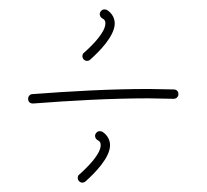

<svg xmlns="http://www.w3.org/2000/svg" viewBox="-20 -355 441 410"><path d="M50 -134H51C129 -140 216 -145 297 -145C315 -145 333 -144 351 -144C356 -144 361 -148 361 -154C361 -160 357 -164 351 -164C334 -164 316 -165 297 -165C215 -165 128 -160 49 -154C44 -154 40 -149 40 -144C40 -138 44 -134 50 -134ZM156 35C158 35 161 34 163 32C182 15 215 -18 215 -45C215 -54 211 -66 198 -74C196 -74 195 -75 193 -75C188 -75 183 -70 183 -65C183 -61 185 -58 188 -56C194 -53 195 -50 195 -45C195 -26 168 1 149 18C147 19 146 22 146 25C146 30 150 35 156 35ZM166 -225C168 -225 171 -226 173 -228C192 -245 225 -278 225 -305C225 -314 221 -326 208 -334C206 -334 205 -335 203 -335C198 -335 193 -330 193 -325C193 -321 195 -318 198 -316C204 -313 205 -310 205 -305C205 -286 178 -259 159 -242C157 -241 156 -238 156 -235C156 -230 160 -225 166 -225Z"/></svg>

Font: Mistral SingleLine Outline
Style: Regular
Weight: 300
Designer: François Chastanet, Élisa Garzelli, Anais Alves, Morgane Autin
Foundry: institut supérieur des arts et du design Toulouse / isdaT
Version: Version 1.000;Glyphs 3.3 (3337)